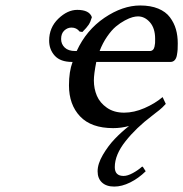

<svg xmlns="http://www.w3.org/2000/svg" viewBox="-20 -460 672 704"><path d="M576.2 -104 587.9 -79.1Q582.5 -72.8 575.4 -66.2Q568.4 -59.6 564 -56.2Q559.6 -52.7 549.8 -45.2Q540 -37.6 537.1 -35.2Q479.5 8.3 440.2 57.9Q400.9 107.4 400.9 152.8Q400.9 185.1 433.1 185.1Q447.8 185.1 467 174.6Q486.3 164.1 501 150.9L503.9 151.9L514.2 168Q487.8 193.8 457.3 209Q426.8 224.1 398.9 224.1Q370.1 224.1 354 209.2Q337.9 194.3 337.9 168Q337.9 140.6 357.4 107.4Q377 74.2 400.9 49.3Q424.8 24.4 453.1 2Q424.3 9.8 395 9.8Q314.5 9.8 273.7 -33.2Q232.9 -76.2 232.9 -147Q232.9 -197.8 246.1 -232.9H244.1Q201.7 -232.9 180.9 -255.6Q160.2 -278.3 160.2 -311Q160.2 -358.9 193.8 -391.4Q227.5 -423.8 263.2 -423.8Q307.6 -423.8 316.9 -397Q312 -379.9 305.2 -369.4Q298.3 -358.9 282.2 -342.8L272 -344.2Q260.7 -358.9 242.2 -358.9Q227.5 -358.9 215.8 -348.1Q204.1 -337.4 204.1 -316.9Q204.1 -298.3 217.3 -285.6Q230.5 -272.9 255.9 -272.9H261.2Q296.4 -349.6 363 -394.8Q429.7 -439.9 494.1 -439.9Q532.2 -439.9 560.1 -428.5Q587.9 -417 603 -396.7Q618.2 -376.5 625 -352.8Q631.8 -329.1 631.8 -300.8Q631.8 -286.6 631.3 -278.6Q630.9 -270.5 628.7 -258.1Q626.5 -245.6 620.4 -239.3Q614.3 -232.9 605 -232.9H333Q324.2 -188 324.2 -165Q324.2 -134.8 335.2 -108.9Q346.2 -83 372.1 -64.9Q397.9 -46.9 435.1 -46.9Q471.2 -46.9 509.5 -63.5Q547.9 -80.1 576.2 -104ZM345.2 -272.9H528.8Q536.1 -272.9 540.5 -277.1Q544.9 -281.2 546.6 -289.1Q548.3 -296.9 548.6 -302Q548.8 -307.1 548.8 -315.9Q548.8 -317.4 548.8 -317.9Q548.8 -356.4 529.8 -378.2Q510.7 -399.9 485.8 -399.9Q477.5 -399.9 466.1 -397Q454.6 -394 437.7 -385Q420.9 -376 405 -362.8Q389.2 -349.6 372.8 -325.9Q356.4 -302.2 345.2 -272.9Z"/></svg>

Font: Linear Smooth
Style: Italic
Weight: 400
Designer: Philipp H. Poll, Flanker
Foundry: Philipp H. Poll, reworked by Flanker
Version: Version 1.061 | FøM Fix